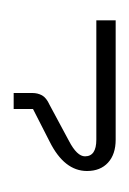

<svg xmlns="http://www.w3.org/2000/svg" viewBox="27 -590 193 288"><g transform="rotate(-90 124.0 -445.5)"><path d="M59 -369Q37 -369 24.5 -380.5Q12 -392 12 -412Q12 -446 56 -468L105 -493V-522H129V-494Q129 -486 125.5 -479.5Q122 -473 111 -468L57 -439Q34 -427 34 -415Q34 -398 59 -398H238V-369Z"/></g></svg>

Font: IBM Plex Sans Arabic ExtLt
Style: Regular
Weight: 200
Designer: Mike Abbink, Paul van der Laan, Pieter van Rosmalen, Wael Morcos, Khajak Apelian
Foundry: Bold Monday
Version: Version 1.2